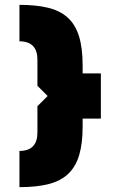

<svg xmlns="http://www.w3.org/2000/svg" viewBox="-20 -770 495 790"><path d="M320 -468H395V-282H320V-249Q320 -180 306 -132.5Q292 -85 261.5 -55.5Q231 -26 181.5 -13Q132 0 60 0V-149Q134 -149 134 -225V-333L176 -375L134 -417V-524Q134 -600 60 -600V-750Q127 -750 176 -738.5Q225 -727 257 -699Q289 -671 304.5 -622.5Q320 -574 320 -501Z"/></svg>

Font: Black Han Sans
Style: Regular
Weight: 400
Width: 7
Designer: ZESSTYPE
Foundry: ZESSTYPE
Version: Version 1.00